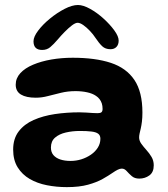

<svg xmlns="http://www.w3.org/2000/svg" viewBox="-20 -710 688 788"><path d="M254 58Q212 58 172.5 50.2Q133 42.5 102 24.5Q71 6.5 52.5 -23.2Q34 -53 34 -96Q34 -141 56.8 -170.8Q79.5 -200.5 118 -217.5Q156.5 -234.5 205.2 -241.8Q254 -249 306 -249Q320 -249 334.2 -248Q348.5 -247 360.8 -246.2Q373 -245.5 380.5 -245.5Q392 -245.5 396.5 -249.5Q401 -253.5 401 -263Q401 -275.5 397.8 -285.5Q394.5 -295.5 388.5 -303.2Q382.5 -311 374 -316.5Q359.5 -326.5 337.5 -331.2Q315.5 -336 290 -336Q258.5 -336 230.5 -329.2Q202.5 -322.5 177 -315.8Q151.5 -309 127 -309Q87.5 -309 66 -322Q44.5 -335 44.5 -362.5Q44.5 -389 63.5 -409.8Q82.5 -430.5 115.8 -444.5Q149 -458.5 191 -465.8Q233 -473 278.5 -473Q371.5 -473 435 -452Q498.5 -431 531.5 -382Q564.5 -333 564.5 -248Q564.5 -227 562.5 -211Q560.5 -195 557.8 -183.2Q555 -171.5 553 -162.5Q551 -153.5 551 -146Q551 -132.5 560 -120Q569 -107.5 581 -94.2Q593 -81 602 -65.8Q611 -50.5 611 -31.5Q611 -3 593 10Q575 23 551.5 23Q532.5 23 520.8 12.8Q509 2.5 500 -7.8Q491 -18 480 -18Q472.5 -18 463.2 -13.5Q454 -9 441 0Q426 10.5 401.8 24.2Q377.5 38 341.5 48Q305.5 58 254 58ZM269.5 -49.5Q292.5 -49.5 314 -56.2Q335.5 -63 353.2 -75.2Q371 -87.5 381.5 -104.2Q392 -121 392 -140.5Q392 -154.5 383 -161.2Q374 -168 355.2 -170.2Q336.5 -172.5 308 -172.5Q277.5 -172.5 250.2 -166.2Q223 -160 206 -145.2Q189 -130.5 189 -104.5Q189 -85.5 199.2 -73.5Q209.5 -61.5 227.5 -55.5Q245.5 -49.5 269.5 -49.5ZM153 -505Q117.5 -505 117.5 -540.5Q117.5 -559 136.5 -584.2Q155.5 -609.5 184.8 -633.5Q214 -657.5 245 -673.5Q276 -689.5 300 -689.5Q321.5 -689.5 350.2 -673.5Q379 -657.5 405.5 -633.2Q432 -609 449.5 -584.8Q467 -560.5 467 -543.5Q467 -527 458 -517.5Q449 -508 433.5 -508Q412.5 -508 399.5 -520.2Q386.5 -532.5 371.5 -555Q362.5 -569 349 -583.2Q335.5 -597.5 322 -607Q308.5 -616.5 298.5 -616.5Q289.5 -616.5 275.2 -605.8Q261 -595 245.5 -579.2Q230 -563.5 217.5 -548.5Q200 -528 186.2 -516.5Q172.5 -505 153 -505Z"/></svg>

Font: Gluten SemiBold
Style: Regular
Weight: 600
Designer: Tyler Finck
Foundry: Etcetera Type Company
Version: Version 1.300